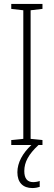

<svg xmlns="http://www.w3.org/2000/svg" viewBox="-20 -734 272 972"><path d="M103 132C103 86 125 47 175 0H195V-25L135 -31V-682L195 -689V-714H37V-689L98 -682V-31L37 -25V0H139C95 41 68 89 68 138C68 190 96 218 144 218C159 218 172 215 181 212V182C175 185 160 188 148 188C118 188 103 169 103 132Z"/></svg>

Font: Noto Sans Thai ExtCond ExtLt
Style: Regular
Weight: 200
Width: 2
Designer: Monotype Design Team
Foundry: Monotype Imaging Inc.
Version: Version 2.002